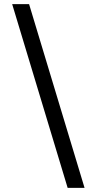

<svg xmlns="http://www.w3.org/2000/svg" viewBox="-20 -760 439 931"><path d="M308 151 39 -740H121L390 151Z"/></svg>

Font: IBM Plex Sans Thai Looped Text
Style: Regular
Weight: 450
Designer: Mike Abbink, Paul van der Laan, Pieter van Rosmalen, Ben Mitchell, Mark Frömberg
Foundry: Bold Monday
Version: Version 1.1